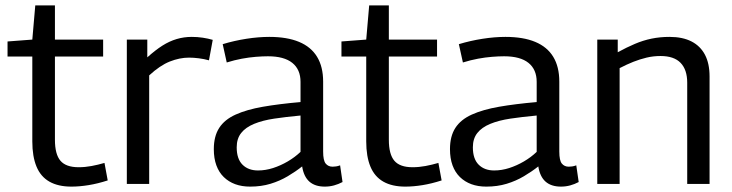

<svg xmlns="http://www.w3.org/2000/svg" viewBox="-20 -683 2718 713"><path d="M245 10Q196 10 163.5 -8.5Q131 -27 115.5 -64.5Q100 -102 100 -158V-473H8V-529L100 -536L111 -663H184V-536H363V-473H184V-164Q184 -110 204.5 -86Q225 -62 272 -62Q296 -62 320 -66.5Q344 -71 368 -78L380 -13Q343 -1 309 4.5Q275 10 245 10Z M527 -536V-470Q557 -497 583 -513.5Q609 -530 636 -538Q663 -546 692 -546Q713 -546 733 -543Q753 -540 770 -535L756 -459Q738 -464 718.5 -466.5Q699 -469 682 -469Q647 -469 610.5 -454.5Q574 -440 534 -403V0H451V-536Z M774 -129Q774 -177 794 -208Q814 -239 855 -257.5Q896 -276 956 -286.5Q1016 -297 1096 -304V-379Q1096 -425 1065.5 -449.5Q1035 -474 975 -474Q955 -474 930 -472Q905 -470 878 -465Q851 -460 822 -451L807 -519Q850 -532 895 -539Q940 -546 980 -546Q1046 -546 1090.5 -527.5Q1135 -509 1157.5 -472Q1180 -435 1180 -380V-120Q1180 -87 1189.5 -75.5Q1199 -64 1215 -64Q1221 -64 1228 -65Q1235 -66 1243 -69L1252 -7Q1237 1 1220.5 5.5Q1204 10 1186 10Q1150 10 1129 -8.5Q1108 -27 1102 -65Q1078 -46 1048.5 -28.5Q1019 -11 984.5 -0.5Q950 10 909 10Q878 10 853.5 1Q829 -8 811 -25.5Q793 -43 783.5 -69Q774 -95 774 -129ZM859 -136Q859 -93 880.5 -71.5Q902 -50 938 -50Q966 -50 994 -59Q1022 -68 1048.5 -83.5Q1075 -99 1096 -119V-254Q1042 -249 998.5 -242.5Q955 -236 923.5 -223Q892 -210 875.5 -189Q859 -168 859 -136Z M1485 10Q1436 10 1403.5 -8.5Q1371 -27 1355.5 -64.5Q1340 -102 1340 -158V-473H1248V-529L1340 -536L1351 -663H1424V-536H1603V-473H1424V-164Q1424 -110 1444.5 -86Q1465 -62 1512 -62Q1536 -62 1560 -66.5Q1584 -71 1608 -78L1620 -13Q1583 -1 1549 4.5Q1515 10 1485 10Z M1651 -129Q1651 -177 1671 -208Q1691 -239 1732 -257.5Q1773 -276 1833 -286.5Q1893 -297 1973 -304V-379Q1973 -425 1942.5 -449.5Q1912 -474 1852 -474Q1832 -474 1807 -472Q1782 -470 1755 -465Q1728 -460 1699 -451L1684 -519Q1727 -532 1772 -539Q1817 -546 1857 -546Q1923 -546 1967.5 -527.5Q2012 -509 2034.5 -472Q2057 -435 2057 -380V-120Q2057 -87 2066.5 -75.5Q2076 -64 2092 -64Q2098 -64 2105 -65Q2112 -66 2120 -69L2129 -7Q2114 1 2097.5 5.5Q2081 10 2063 10Q2027 10 2006 -8.5Q1985 -27 1979 -65Q1955 -46 1925.5 -28.5Q1896 -11 1861.5 -0.5Q1827 10 1786 10Q1755 10 1730.5 1Q1706 -8 1688 -25.5Q1670 -43 1660.5 -69Q1651 -95 1651 -129ZM1736 -136Q1736 -93 1757.5 -71.5Q1779 -50 1815 -50Q1843 -50 1871 -59Q1899 -68 1925.5 -83.5Q1952 -99 1973 -119V-254Q1919 -249 1875.5 -242.5Q1832 -236 1800.5 -223Q1769 -210 1752.5 -189Q1736 -168 1736 -136Z M2198 0V-536H2274V-489Q2307 -507 2337.5 -520Q2368 -533 2399.5 -539.5Q2431 -546 2466 -546Q2515 -546 2548 -529Q2581 -512 2598 -479.5Q2615 -447 2615 -399V0H2532V-376Q2532 -424 2507.5 -449.5Q2483 -475 2433 -475Q2406 -475 2381 -469Q2356 -463 2332 -453.5Q2308 -444 2281 -430V0Z"/></svg>

Font: Georama ExtraCondensed Thin
Style: Regular
Weight: 400
Version: Version 1.001